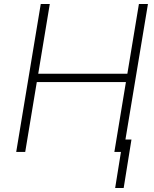

<svg xmlns="http://www.w3.org/2000/svg" viewBox="-20 -747 757 944"><path d="M59.7 0 180.4 -727.3H224.8L168 -384.6H606.2L663 -727.3H707.4L586.6 0H542.3L599.1 -343.4H160.9L104 0ZM626.4 -61.1 588.1 177.2H546.2L584.5 -61.1Z"/></svg>

Font: Inter UI Extra Light
Style: Italic
Weight: 200
Italic angle: -9.39999°
Designer: Rasmus Andersson
Foundry: rsms
Version: 3.2;8d6f07862